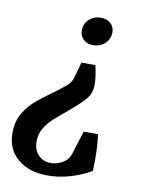

<svg xmlns="http://www.w3.org/2000/svg" viewBox="-83 -476 537 730"><g transform="rotate(10 186.0 -111.0)"><path d="M258 -243Q262 -226 265 -206Q268 -186 268 -169Q268 -137 250.5 -115.5Q233 -94 193 -60Q165 -37 141 -16Q117 5 102.5 28.5Q88 52 88 81Q88 114 106.5 133.5Q125 153 155 153Q187 153 212 132Q222 123 226.5 112.5Q231 102 237 81L258 14H313Q318 46 319 85Q320 124 318 155Q283 176 239 189Q195 202 151 202Q79 202 35.5 165Q-8 128 -8 66Q-8 19 13 -14.5Q34 -48 64.5 -72Q95 -96 123 -116Q154 -139 166.5 -150.5Q179 -162 183.5 -173Q188 -184 193 -203L204 -243ZM248 -424Q271 -424 285.5 -411Q300 -398 300 -376Q300 -351 281.5 -333.5Q263 -316 236 -316Q213 -316 198.5 -329.5Q184 -343 184 -364Q184 -390 202.5 -407Q221 -424 248 -424Z"/></g></svg>

Font: Yrsa Medium
Style: Italic
Weight: 500
Italic angle: -7.10001°
Designer: Anna Giedrys (Yrsa+Rasa design), David Brezina (Yrsa art-direction, Rasa art-direction, design)
Foundry: Rosetta Type Foundry
Version: Version 2.004